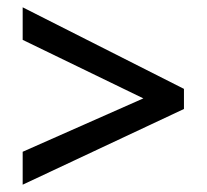

<svg xmlns="http://www.w3.org/2000/svg" viewBox="-20 -622 565 525"><path d="M42 -207V-117L483 -324V-379L42 -602V-513L372 -353Z"/></svg>

Font: Noto Sans Arabic SemCond Med
Style: Regular
Weight: 500
Width: 4
Designer: Monotype Design Team, Nadine Chahine, Nizar Qandah and Khaled Hosny
Foundry: Monotype Imaging Inc.
Version: Version 2.012